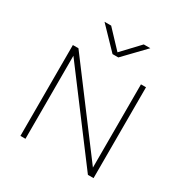

<svg xmlns="http://www.w3.org/2000/svg" viewBox="-181 -944 1047 1089"><g transform="rotate(30 342.0 -399.5)"><path d="M102.5 0V-595H139L560 -34.5H548.5V-595H581.5V0H544.5L123 -560.5H135.5V0ZM323 -663 192 -799H235.5L350 -677.5H334.5L449 -799H492L361 -663Z"/></g></svg>

Font: Encode Sans SC SemiExpanded Thin
Style: Regular
Weight: 250
Width: 6
Designer: Multiple Designers
Foundry: Impallari Type
Version: Version 3.002